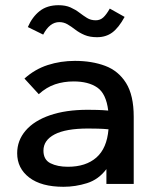

<svg xmlns="http://www.w3.org/2000/svg" viewBox="-20 -707 590 738"><path d="M224 11Q139 11 92.5 -24.5Q46 -60 46 -118Q46 -167 78.5 -205Q111 -243 172 -264Q233 -285 317 -285Q333 -285 353.5 -284.5Q374 -284 396 -282Q388 -347 354 -370.5Q320 -394 263 -394Q225 -394 192 -383Q159 -372 129 -345L74 -405Q114 -441 163.5 -457Q213 -473 268 -473Q333 -473 384 -454Q435 -435 464.5 -388Q494 -341 494 -258V0H389V-57Q359 -17 314.5 -3Q270 11 224 11ZM147 -128Q147 -93 174 -79.5Q201 -66 241 -66Q310 -66 350.5 -101.5Q391 -137 397 -210Q377 -212 356 -212.5Q335 -213 319 -213Q233 -213 190 -190.5Q147 -168 147 -128ZM402 -674 459 -642Q436 -600 411.5 -582Q387 -564 353 -564Q325 -564 305 -572.5Q285 -581 269.5 -593Q254 -605 239.5 -613.5Q225 -622 208 -622Q171 -622 146 -574L87 -603Q104 -642 132.5 -664.5Q161 -687 205 -687Q232 -687 251 -678.5Q270 -670 285 -658.5Q300 -647 314.5 -638Q329 -629 348 -629Q365 -629 377 -640Q389 -651 402 -674Z"/></svg>

Font: Inconsolata SemiExpanded SemiBold
Style: Regular
Weight: 600
Width: 6
Monospace: yes
Designer: Raph Levien, Cyreal, Brenton Simpson
Foundry: Raph Levien, Cyreal, Google
Version: Version 3.001; ttfautohint (v1.8.2.53-6de2)